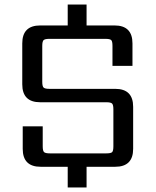

<svg xmlns="http://www.w3.org/2000/svg" viewBox="-20 -734 686 845"><path d="M197 -343H487Q566 -343 566 -264V-79Q566 0 487 0H361V91H278V0H159Q80 0 80 -79V-178H168V-90Q168 -70 174 -64.5Q180 -59 199 -59H448Q468 -59 473.5 -64.5Q479 -70 479 -90V-253Q479 -272 473.5 -278Q468 -284 448 -284H157Q78 -284 78 -363V-543Q78 -622 157 -622H278V-714H361V-622H484Q563 -622 563 -543V-444H475V-532Q475 -552 469.5 -557.5Q464 -563 444 -563H197Q178 -563 172 -557.5Q166 -552 166 -532V-374Q166 -354 172 -348.5Q178 -343 197 -343Z"/></svg>

Font: Sarpanch
Style: Regular
Weight: 400
Designer: Manushi Parikh (Devanagari and Latin), Jyotish Sonowal (Devanagari)
Foundry: Indian Type Foundry
Version: Version 2.004;PS 1.0;hotconv 1.0.78;makeotf.lib2.5.61930; tt